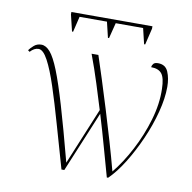

<svg xmlns="http://www.w3.org/2000/svg" viewBox="-79 -784 865 863"><g transform="rotate(10 353.5 -352.5)"><path d="M196 -619 178 -694V-705H548V-694L530 -619H525L508 -690H383L365 -619H360L343 -690H218L201 -619ZM257 0Q227 -104 200.5 -197.5Q174 -291 150.5 -362.5Q127 -434 105 -475Q83 -516 62 -516Q42 -516 24 -496L16 -502Q23 -512 37 -524.5Q51 -537 71 -537Q92 -537 111.5 -514.5Q131 -492 153 -437Q175 -382 204 -284Q233 -186 273 -34L380 -293Q365 -342 344.5 -407Q324 -472 300 -536H331Q345 -494 364.5 -433Q384 -372 405.5 -302Q427 -232 447.5 -162Q468 -92 484 -31Q525 -81 561 -149.5Q597 -218 619 -292.5Q641 -367 639 -435Q638 -485 623 -504Q608 -523 574 -523Q575 -532 581 -539Q587 -546 602 -546Q636 -546 648.5 -516.5Q661 -487 661 -448Q661 -396 644.5 -332.5Q628 -269 600 -205.5Q572 -142 538.5 -88Q505 -34 470 0H464Q447 -60 427.5 -130.5Q408 -201 385 -277L270 0Z"/></g></svg>

Font: Noto Serif Display SemiCondensed Thin
Style: Regular
Weight: 100
Width: 4
Designer: Monotype Design Team
Foundry: Monotype Imaging Inc.
Version: Version 2.009